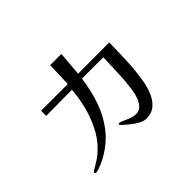

<svg xmlns="http://www.w3.org/2000/svg" viewBox="-136 -999 1272 1272"><g transform="rotate(-45 500.0 -362.5)"><path d="M813 -552Q812 -467 808.5 -382Q805 -297 791 -213Q784 -169 766.5 -124.5Q749 -80 716 -50Q683 -20 630 -20Q607 -20 577.5 -36.5Q548 -53 521.5 -75Q495 -97 479 -113Q475 -117 475 -122Q475 -128 482 -128Q491 -128 511 -118.5Q531 -109 556 -99.5Q581 -90 604 -90Q635 -90 654 -111.5Q673 -133 683.5 -162.5Q694 -192 697 -217Q708 -290 710.5 -363.5Q713 -437 716 -510H516Q503 -408 470.5 -317Q438 -226 378.5 -153Q319 -80 223 -31Q216 -27 200 -20.5Q184 -14 168 -8.5Q152 -3 144 -3Q140 -3 136.5 -5Q133 -7 133 -11Q133 -15 135.5 -17.5Q138 -20 140 -22Q162 -36 184 -48.5Q206 -61 226 -77Q290 -128 329.5 -198.5Q369 -269 390 -348Q411 -427 417 -505L174 -503V-551H424Q426 -594 427.5 -636.5Q429 -679 430 -722H535L521 -551Q594 -551 667 -551.5Q740 -552 813 -552Z"/></g></svg>

Font: Kaisei Opti
Style: Regular
Weight: 400
Designer: Font-Kai, 金井和夫
Foundry: KAZUO KANAI
Version: Version 5.003